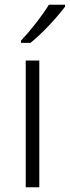

<svg xmlns="http://www.w3.org/2000/svg" viewBox="-20 -786 293 806"><path d="M253 -758V-766H185C159 -722 105 -654 68 -615V-606H108C158 -646 223 -717 253 -758ZM145 0V-532H88V0Z"/></svg>

Font: Noto Sans Gurmukhi Light
Style: Regular
Weight: 300
Designer: Jelle Bosma - Monotype Design Team
Foundry: Monotype Imaging Inc.
Version: Version 2.004